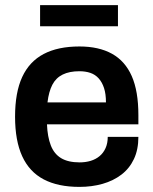

<svg xmlns="http://www.w3.org/2000/svg" viewBox="-20 -720 601 752"><path d="M291 12Q207 12 151 -17.5Q95 -47 67 -108Q39 -169 39 -263Q39 -358 67 -418.5Q95 -479 151 -508.5Q207 -538 291 -538Q367 -538 418.5 -509.5Q470 -481 496 -422Q522 -363 522 -269V-233H164Q166 -184 179 -150.5Q192 -117 219.5 -100.5Q247 -84 292 -84Q315 -84 335 -90Q355 -96 370 -108.5Q385 -121 393.5 -140Q402 -159 402 -184H522Q522 -134 504.5 -97Q487 -60 455.5 -36Q424 -12 382 0Q340 12 291 12ZM166 -319H395Q395 -352 387.5 -375Q380 -398 366.5 -413Q353 -428 334 -434.5Q315 -441 291 -441Q252 -441 225.5 -428Q199 -415 185 -388Q171 -361 166 -319ZM137 -617V-700H442V-617Z"/></svg>

Font: Archivo SemiBold
Style: Regular
Weight: 600
Designer: Hector Gatti
Foundry: Omnibus-Type
Version: Version 2.001